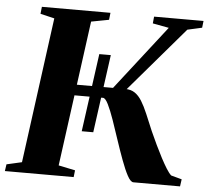

<svg xmlns="http://www.w3.org/2000/svg" viewBox="-62 -799 928 855"><g transform="rotate(5 401.5 -371.5)"><path d="M316 -206.5 364 -555.5H415.5L367.5 -206.5ZM565 0Q552.5 0 538.2 -26.2Q524 -52.5 508.8 -93.8Q493.5 -135 478.2 -181.2Q463 -227.5 448.5 -269Q434 -310.5 421 -336.8Q408 -363 397.5 -363H246.5L252.5 -411H438L662 -699L589.5 -712.5L592.5 -743H813.5L810 -712.5L745 -698L457 -361.5L493 -411Q518 -411 535.5 -399.2Q553 -387.5 567 -365Q581 -342.5 595 -309.5Q609 -276.5 626.5 -234.5Q640 -204.5 654.2 -174.5Q668.5 -144.5 682.2 -118.5Q696 -92.5 708 -73.2Q720 -54 730 -45L778 -32L773.5 0ZM-9.5 0 -5 -30.5 63 -46 150.5 -696.5 87.5 -711.5 91 -743H397.5L394 -711.5L315 -696.5L227 -46L301.5 -30.5L298 0Z"/></g></svg>

Font: Merriweather 96pt ExtraBold
Style: Italic
Weight: 800
Italic angle: -7.8°
Version: Version 2.101